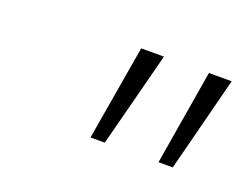

<svg xmlns="http://www.w3.org/2000/svg" viewBox="-46 -819 445 341"><g transform="rotate(20 177.0 -648.0)"><path d="M217 -737.5 170.5 -558H143.5L174 -737.5ZM345 -737.5 299 -558H272L302 -737.5Z"/></g></svg>

Font: Epilogue ExtraLight
Style: Italic
Weight: 250
Italic angle: -12°
Designer: Tyler Finck
Foundry: Etcetera Type Co
Version: Version 2.112